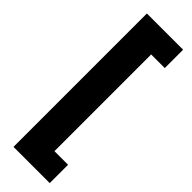

<svg xmlns="http://www.w3.org/2000/svg" viewBox="-301 -742 918 918"><g transform="rotate(45 158.0 -283.0)"><path d="M296 168H51V-734H296V-610H204V44H296Z"/></g></svg>

Font: Noto Sans Ethiopic SemiCondensed Black
Style: Regular
Weight: 900
Width: 4
Designer: Monotype Design Team
Foundry: Monotype Imaging Inc.
Version: Version 2.102; ttfautohint (v1.8.4.7-5d5b)